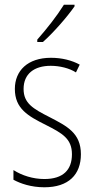

<svg xmlns="http://www.w3.org/2000/svg" viewBox="-20 -784 401 814"><path d="M296 -757V-764H251C221 -716 181 -665 138 -616V-606H162C205 -644 264 -711 296 -757ZM323 -130C323 -220 264 -249 191 -287C120 -323 80 -346 80 -407C80 -471 125 -505 195 -505C233 -505 274 -495 302 -477L318 -510C285 -528 243 -539 196 -539C97 -539 43 -484 43 -407C43 -323 99 -292 175 -254C244 -219 285 -196 285 -130C285 -64 248 -25 168 -25C120 -25 73 -40 37 -63V-22C66 -6 112 10 168 10C271 10 323 -44 323 -130Z"/></svg>

Font: Noto Sans Tamil Condensed ExtraLight
Style: Regular
Weight: 200
Width: 3
Designer: Jelle Bosma - Monotype Design Team
Foundry: Monotype Imaging Inc.
Version: Version 2.004